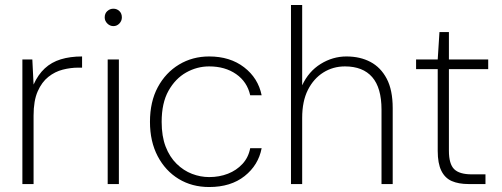

<svg xmlns="http://www.w3.org/2000/svg" viewBox="-20 -740 2019 772"><path d="M70 0V-501H110L115 -400Q133 -440 160 -465Q187 -490 224.5 -501.5Q262 -513 310 -513V-468H294Q264 -468 232.5 -460Q201 -452 174.5 -431Q148 -410 131.5 -372.5Q115 -335 115 -275V0Z M413 0V-501H458V0ZM436 -635Q422 -635 411.5 -645.5Q401 -656 401 -670Q401 -686 411.5 -695.5Q422 -705 436 -705Q450 -705 460 -695.5Q470 -686 470 -670Q470 -656 460 -645.5Q450 -635 436 -635Z M821 12Q752 12 698.5 -20.5Q645 -53 614 -112Q583 -171 583 -250Q583 -331 614.5 -389.5Q646 -448 700 -480.5Q754 -513 821 -513Q905 -513 961.5 -469.5Q1018 -426 1032 -357H986Q974 -411 929.5 -442Q885 -473 821 -473Q772 -473 728.5 -448.5Q685 -424 657.5 -375Q630 -326 630 -250Q630 -192 646 -150.5Q662 -109 690 -81.5Q718 -54 752 -41Q786 -28 821 -28Q862 -28 896.5 -41.5Q931 -55 955 -81Q979 -107 986 -144H1032Q1019 -76 963.5 -32Q908 12 821 12Z M1150 0V-720H1195V-397Q1221 -453 1269.5 -483Q1318 -513 1373 -513Q1428 -513 1469.5 -491Q1511 -469 1535 -423.5Q1559 -378 1559 -305V0H1514V-299Q1514 -387 1476.5 -430Q1439 -473 1367 -473Q1319 -473 1280 -448.5Q1241 -424 1218 -378.5Q1195 -333 1195 -266V0Z M1864 0Q1824 0 1796.5 -12Q1769 -24 1754.5 -53.5Q1740 -83 1740 -133V-462H1653V-501H1740L1747 -611H1785V-501H1943V-462H1785V-134Q1785 -81 1806 -60Q1827 -39 1877 -39H1932V0Z"/></svg>

Font: DM Sans 17pt ExtraLight
Style: Regular
Weight: 250
Version: Version 4.004;gftools[0.9.30]